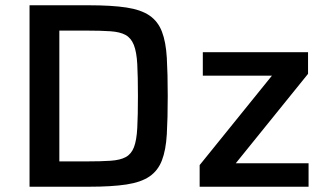

<svg xmlns="http://www.w3.org/2000/svg" viewBox="-20 -708 1241 728"><path d="M92 0V-688H317Q404 -688 459.5 -679.5Q515 -671 547 -649Q579 -627 594 -588Q609 -549 612.5 -489Q616 -429 616 -344Q616 -259 612.5 -199Q609 -139 594 -100Q579 -61 547 -39Q515 -17 459.5 -8.5Q404 0 317 0ZM205 -96H307Q363 -96 399.5 -98.5Q436 -101 457 -112.5Q478 -124 488 -150Q498 -176 500.5 -223Q503 -270 503 -344Q503 -418 500.5 -464.5Q498 -511 487.5 -537.5Q477 -564 456 -575.5Q435 -587 398.5 -589.5Q362 -592 307 -592H205ZM737 0V-82L1011 -421H749V-510H1148V-428L874 -89H1150V0Z"/></svg>

Font: Saira Medium
Style: Regular
Weight: 500
Designer: Hector Gatti with collaboration of the Omnibus-Type team
Foundry: Omnibus-Type
Version: Version 1.100; ttfautohint (v1.8.3)